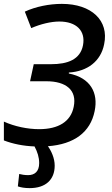

<svg xmlns="http://www.w3.org/2000/svg" viewBox="-21 -746 577 990"><path d="M132 224C214 224 261 181 261 108C261 70 244 33 226 8C361 -2 445 -64 467 -173C487 -268 445 -345 334 -367V-372C431 -378 499 -431 516 -518C542 -640 451 -726 298 -726C233 -726 163 -712 107 -686L140 -601C188 -622 242 -635 285 -635C373 -635 421 -587 407 -513C393 -439 328 -415 242 -415H153L134 -327H218C320 -327 377 -281 359 -195C344 -119 280 -80 181 -80C121 -80 54 -94 -1 -119V-22C45 -4 100 7 157 9C172 37 181 65 181 95C181 139 157 157 124 157C104 157 91 154 78 151L71 215C85 220 105 224 132 224Z"/></svg>

Font: Noto Sans Medium
Style: Italic
Weight: 500
Italic angle: -12°
Designer: Monotype Design Team
Foundry: Monotype Imaging Inc.
Version: Version 2.013